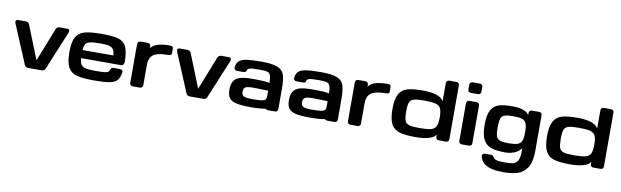

<svg xmlns="http://www.w3.org/2000/svg" viewBox="-55 -1453 7688 2376"><g transform="rotate(10 3789.0 -265.5)"><path d="M63.8 -562.5H156.6Q173.3 -562.5 185.2 -555.5Q197 -548.5 202.5 -534.2L370.9 -112.5H371.9L538.7 -534.2Q544.2 -548.5 556.1 -555.5Q567.9 -562.5 584.6 -562.5H675.1Q697.5 -562.5 704.5 -549.6Q711.6 -536.7 702.9 -516.1L500.8 -27.8Q495.2 -14 483.2 -7Q471.1 0 454.4 0H287.4Q271 0 258.9 -7Q246.9 -14 241 -27.8L35.9 -516.1Q27.2 -536.7 34.4 -549.6Q41.6 -562.5 63.8 -562.5Z M754.4 -284.2Q754.4 -410.3 789.1 -471.6Q823.7 -532.9 898 -553.1Q972.3 -573.2 1115.1 -573.2Q1254.2 -573.2 1322.1 -552.8Q1390 -532.3 1419.5 -472.3Q1448.9 -412.2 1451.3 -283.9Q1451.7 -264.9 1441.5 -249.3Q1431.3 -233.6 1413.7 -233.6H1338.9Q1327.2 -233.6 1318.4 -241.3Q1309.6 -248.9 1304.8 -260.9Q1300.1 -272.9 1300.1 -285.2Q1300.3 -361 1285 -396.1Q1269.6 -431.2 1232.4 -442.6Q1195.1 -454.1 1115.1 -454.1Q1018.1 -454.1 976.4 -441.8Q934.7 -429.6 921.9 -396.5Q909.1 -363.4 909.1 -287.1Q909.1 -206.3 922 -170.9Q935 -135.5 976.6 -122Q1018.3 -108.4 1115.1 -108.4Q1182.8 -108.4 1217.8 -111.7Q1252.7 -115 1268.5 -124.2Q1284.3 -133.3 1288.1 -152.1Q1292.2 -168.1 1301.6 -175.7Q1310.9 -183.4 1327.2 -183.4H1405.7Q1425.5 -183.4 1436.2 -175.2Q1446.9 -167 1444.7 -152.1Q1433.6 -80.7 1404.1 -47.2Q1374.5 -13.8 1309.9 -1.5Q1245.2 10.7 1115.1 10.7Q971 10.7 897.2 -9.1Q823.4 -29 788.9 -91.4Q754.4 -153.8 754.4 -284.2ZM833.4 -335H1386.8Q1402.1 -335 1410.6 -329.7Q1419.1 -324.4 1422.5 -313.7Q1425.9 -303 1425.9 -284.2Q1425.9 -278.2 1425.5 -271.2Q1425.2 -256.6 1422.5 -249Q1419.8 -241.4 1412.8 -237.4Q1405.8 -233.4 1392.7 -233.4H833.4Q818.1 -233.4 809.6 -238.7Q801.1 -243.9 797.7 -254.6Q794.3 -265.3 794.3 -284.2Q794.3 -303 797.7 -313.7Q801.1 -324.4 809.6 -329.7Q818.1 -335 833.4 -335Z M1562.5 -39.1V-523.4Q1562.5 -542.5 1572.5 -552.5Q1582.5 -562.5 1601.6 -562.5H1687.5Q1706.5 -562.5 1716.6 -552.5Q1726.6 -542.5 1726.6 -523.4V-39.1Q1726.6 -20 1716.6 -10Q1706.5 0 1687.5 0H1601.6Q1582.5 0 1572.5 -10Q1562.5 -20 1562.5 -39.1ZM1961.7 -459Q1877 -459 1826.5 -443Q1776.1 -427 1752.6 -393Q1729.2 -359.1 1726.6 -302.7V-502.4Q1762.7 -548.3 1825.7 -563.2Q1888.7 -578.1 1968.8 -578.1Q1988.3 -578.1 1998 -570.3Q2007.8 -562.5 2007.8 -543.9V-493.2Q2007.8 -473.9 1997.5 -466.5Q1987.1 -459 1961.7 -459Z M2095 -562.5H2187.9Q2204.6 -562.5 2216.4 -555.5Q2228.2 -548.5 2233.8 -534.2L2402.1 -112.5H2403.1L2569.9 -534.2Q2575.5 -548.5 2587.3 -555.5Q2599.1 -562.5 2615.8 -562.5H2706.3Q2728.7 -562.5 2735.8 -549.6Q2742.9 -536.7 2734.2 -516.1L2532 -27.8Q2526.5 -14 2514.4 -7Q2502.3 0 2485.6 0H2318.7Q2302.2 0 2290.2 -7Q2278.1 -14 2272.3 -27.8L2067.2 -516.1Q2058.5 -536.7 2065.7 -549.6Q2072.9 -562.5 2095 -562.5Z M2785.6 -167.5Q2785.6 -242.7 2813.3 -281.7Q2841 -320.8 2897.6 -335Q2954.2 -349.2 3055.7 -349.2H3085Q3143.3 -349.1 3182.8 -346.4Q3222.3 -343.8 3259.8 -335.7Q3258.3 -401.9 3247.8 -430.4Q3237.3 -459 3210 -467.8Q3182.6 -476.6 3119 -476.6Q3059.4 -476.6 3026 -474Q2992.7 -471.4 2976.3 -464.5Q2960 -457.5 2956.8 -443.9Q2953 -426 2944.6 -419.5Q2936.1 -413.1 2917.4 -413.1H2839.7Q2820.4 -413.1 2810.2 -424.7Q2800 -436.2 2802.1 -455.5Q2809 -508.5 2839.7 -534.2Q2870.4 -560 2933.9 -569Q2997.4 -578.1 3119 -578.1Q3259.1 -578.1 3323.1 -550.2Q3387.1 -522.4 3405.5 -463.3Q3423.8 -404.2 3423.8 -281.2Q3423.8 -157.3 3392.5 -98.2Q3361.2 -39.1 3291.1 -19.5Q3221 0 3082 0Q2963.4 0 2900.9 -14.3Q2838.4 -28.6 2812 -64.2Q2785.6 -99.8 2785.6 -167.5ZM3259.8 -171.9 3259.6 -238.6 3081.8 -243Q3025.8 -244.1 2998.3 -237.4Q2970.8 -230.7 2960.2 -214.4Q2949.5 -198.1 2949.7 -167.5Q2949.9 -142.7 2961.2 -128.7Q2972.5 -114.6 2999.8 -108.1Q3027.1 -101.6 3082 -101.6Q3164.6 -101.6 3201 -107.2Q3237.5 -112.9 3248.7 -126.8Q3260 -140.7 3259.8 -171.9ZM3259.8 -39.1V-242.2Q3259.8 -261.2 3269.8 -271.2Q3279.8 -281.2 3298.8 -281.2H3384.8Q3403.8 -281.2 3413.8 -271.2Q3423.8 -261.2 3423.8 -242.2V-39.1Q3423.8 -20 3413.8 -10Q3403.8 0 3384.8 0H3298.8Q3279.8 0 3269.8 -10Q3259.8 -20 3259.8 -39.1Z M3533.2 -167.5Q3533.2 -242.7 3560.9 -281.7Q3588.6 -320.8 3645.2 -335Q3701.8 -349.2 3803.2 -349.2H3832.5Q3890.8 -349.1 3930.3 -346.4Q3969.8 -343.8 4007.3 -335.7Q4005.9 -401.9 3995.4 -430.4Q3984.9 -459 3957.5 -467.8Q3930.2 -476.6 3866.6 -476.6Q3806.9 -476.6 3773.6 -474Q3740.2 -471.4 3723.9 -464.5Q3707.5 -457.5 3704.4 -443.9Q3700.6 -426 3692.1 -419.5Q3683.7 -413.1 3664.9 -413.1H3587.3Q3568 -413.1 3557.8 -424.7Q3547.6 -436.2 3549.7 -455.5Q3556.5 -508.5 3587.3 -534.2Q3618 -560 3681.4 -569Q3744.9 -578.1 3866.6 -578.1Q4006.6 -578.1 4070.7 -550.2Q4134.7 -522.4 4153 -463.3Q4171.4 -404.2 4171.4 -281.2Q4171.4 -157.3 4140.1 -98.2Q4108.8 -39.1 4038.7 -19.5Q3968.6 0 3829.6 0Q3710.9 0 3648.4 -14.3Q3585.9 -28.6 3559.6 -64.2Q3533.2 -99.8 3533.2 -167.5ZM4007.3 -171.9 4007.1 -238.6 3829.4 -243Q3773.3 -244.1 3745.8 -237.4Q3718.4 -230.7 3707.7 -214.4Q3697.1 -198.1 3697.3 -167.5Q3697.5 -142.7 3708.7 -128.7Q3720 -114.6 3747.3 -108.1Q3774.6 -101.6 3829.6 -101.6Q3912.1 -101.6 3948.6 -107.2Q3985.1 -112.9 3996.3 -126.8Q4007.5 -140.7 4007.3 -171.9ZM4007.3 -39.1V-242.2Q4007.3 -261.2 4017.3 -271.2Q4027.3 -281.2 4046.4 -281.2H4132.3Q4151.4 -281.2 4161.4 -271.2Q4171.4 -261.2 4171.4 -242.2V-39.1Q4171.4 -20 4161.4 -10Q4151.4 0 4132.3 0H4046.4Q4027.3 0 4017.3 -10Q4007.3 -20 4007.3 -39.1Z M4298.3 -39.1V-523.4Q4298.3 -542.5 4308.3 -552.5Q4318.4 -562.5 4337.4 -562.5H4423.3Q4442.4 -562.5 4452.4 -552.5Q4462.4 -542.5 4462.4 -523.4V-39.1Q4462.4 -20 4452.4 -10Q4442.4 0 4423.3 0H4337.4Q4318.4 0 4308.3 -10Q4298.3 -20 4298.3 -39.1ZM4697.6 -459Q4612.8 -459 4562.4 -443Q4511.9 -427 4488.5 -393Q4465 -359.1 4462.4 -302.7V-502.4Q4498.5 -548.3 4561.5 -563.2Q4624.5 -578.1 4704.6 -578.1Q4724.1 -578.1 4733.9 -570.3Q4743.7 -562.5 4743.7 -543.9V-493.2Q4743.7 -473.9 4733.3 -466.5Q4722.9 -459 4697.6 -459Z M4814 -284.2Q4814 -409.2 4848.5 -471Q4883.1 -532.9 4951.9 -553.1Q5020.7 -573.2 5146.5 -573.2Q5216.2 -573.2 5268.1 -564Q5320 -554.8 5355.7 -534.9Q5391.3 -515 5408.7 -483.9V-66.5Q5391.9 -36.6 5350.2 -19.5Q5308.6 -2.4 5258.8 4.2Q5209.1 10.7 5161.1 10.7Q5027 10.7 4955.6 -9.3Q4884.3 -29.3 4849.1 -92.1Q4814 -155 4814 -284.2ZM5181.6 -454.1Q5091.6 -454.1 5052.2 -441.7Q5012.8 -429.3 4999.8 -395.3Q4986.8 -361.3 4986.8 -284.2Q4986.8 -202.8 4999.7 -167.9Q5012.5 -132.9 5051.6 -120.7Q5090.6 -108.4 5181.6 -108.4Q5281 -108.4 5327.3 -120.8Q5373.6 -133.1 5391.2 -169.1Q5408.7 -205.2 5408.7 -284.2Q5408.7 -359 5391 -393.9Q5373.3 -428.8 5326.8 -441.5Q5280.2 -454.1 5181.6 -454.1ZM5408.7 -39.1V-710.9Q5408.7 -730 5418.7 -740Q5428.7 -750 5447.8 -750H5533.7Q5552.7 -750 5562.7 -740Q5572.8 -730 5572.8 -710.9V-39.1Q5572.8 -20 5562.7 -10Q5552.7 0 5533.7 0H5447.8Q5428.7 0 5418.7 -10Q5408.7 -20 5408.7 -39.1Z M5736.8 -546.9H5822.8Q5841.8 -546.9 5851.8 -536.9Q5861.8 -526.9 5861.8 -507.8V-39.1Q5861.8 -20 5851.8 -10Q5841.8 0 5822.8 0H5736.8Q5717.8 0 5707.8 -10Q5697.8 -20 5697.8 -39.1V-507.8Q5697.8 -526.9 5707.8 -536.9Q5717.8 -546.9 5736.8 -546.9ZM5735.4 -779.9H5824.2Q5842.4 -779.9 5852.1 -769.9Q5861.8 -759.9 5861.8 -740.8V-686.5Q5861.8 -667.5 5852.1 -657.5Q5842.4 -647.5 5824.2 -647.5H5735.4Q5717.2 -647.5 5707.5 -657.5Q5697.8 -667.5 5697.8 -686.5V-740.8Q5697.8 -759.9 5707.5 -769.9Q5717.2 -779.9 5735.4 -779.9Z M6004.4 104.1Q6000.1 85.5 6010.7 74.6Q6021.3 63.6 6041.5 63.6H6115.2Q6127.1 63.6 6134 68.2Q6140.8 72.9 6149 83.2Q6152.1 88.1 6157.7 95.3Q6168.9 110 6188.3 116.8Q6207.6 123.7 6232.9 125.4Q6258.1 127.1 6303.7 127.1Q6371.6 127.1 6406.4 117.4Q6441.3 107.7 6461.1 70.1Q6481 32.4 6481 -49.1V-86.6Q6464.3 -57.1 6433.1 -36.6Q6401.9 -16 6363.1 -5.7Q6324.3 4.7 6282.7 4.7Q6172.1 4.7 6106.2 -17Q6040.3 -38.8 6005.8 -101.6Q5971.2 -164.5 5971.2 -285.2Q5971.2 -411.1 6004.6 -473Q6038 -534.9 6101.2 -554.1Q6164.4 -573.2 6277.7 -573.2Q6322.4 -573.2 6361.5 -566.7Q6400.6 -560.3 6432.6 -543.6Q6464.6 -526.9 6481 -497.9V-523.4Q6481 -542.5 6491 -552.5Q6501 -562.5 6520 -562.5H6606Q6625 -562.5 6635 -552.5Q6645 -542.5 6645 -523.4V-59.6Q6642.6 72.4 6593.2 140.1Q6543.8 207.8 6471.7 228.6Q6399.6 249.4 6303.7 249.4Q6220.3 249.4 6160 236.5Q6099.6 223.5 6058.1 191.3Q6016.6 159 6004.4 104.1ZM6300.3 -454.1Q6226.5 -454.1 6193 -441.6Q6159.5 -429 6147.4 -394.4Q6135.3 -359.9 6135.3 -284.6Q6135.3 -209.6 6147.2 -174.9Q6159.2 -140.2 6193.1 -127.3Q6227 -114.5 6300.3 -114.5Q6377.4 -114.5 6414.7 -127.3Q6452 -140.2 6466.5 -175.5Q6481 -210.8 6481 -284.6Q6481 -358.6 6466.6 -393.8Q6452.1 -429 6415 -441.6Q6377.8 -454.1 6300.3 -454.1Z M6756.3 -284.2Q6756.3 -409.2 6790.9 -471Q6825.5 -532.9 6894.3 -553.1Q6963.1 -573.2 7088.9 -573.2Q7158.6 -573.2 7210.5 -564Q7262.4 -554.8 7298 -534.9Q7333.7 -515 7351.1 -483.9V-66.5Q7334.3 -36.6 7292.6 -19.5Q7251 -2.4 7201.2 4.2Q7151.5 10.7 7103.5 10.7Q6969.3 10.7 6898 -9.3Q6826.7 -29.3 6791.5 -92.1Q6756.3 -155 6756.3 -284.2ZM7124 -454.1Q7034 -454.1 6994.6 -441.7Q6955.2 -429.3 6942.2 -395.3Q6929.2 -361.3 6929.2 -284.2Q6929.2 -202.8 6942 -167.9Q6954.9 -132.9 6993.9 -120.7Q7033 -108.4 7124 -108.4Q7223.3 -108.4 7269.7 -120.8Q7316 -133.1 7333.5 -169.1Q7351.1 -205.2 7351.1 -284.2Q7351.1 -359 7333.4 -393.9Q7315.7 -428.8 7269.1 -441.5Q7222.6 -454.1 7124 -454.1ZM7351.1 -39.1V-710.9Q7351.1 -730 7361.1 -740Q7371.1 -750 7390.1 -750H7476.1Q7495.1 -750 7505.1 -740Q7515.1 -730 7515.1 -710.9V-39.1Q7515.1 -20 7505.1 -10Q7495.1 0 7476.1 0H7390.1Q7371.1 0 7361.1 -10Q7351.1 -20 7351.1 -39.1Z"/></g></svg>

Font: Gyrochrome
Style: Regular
Weight: 400
Designer: David Moles
Foundry: David Moles
Version: Version 1.005;Glyphs 3.2.3 (3260)